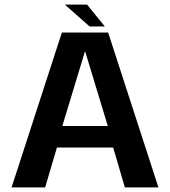

<svg xmlns="http://www.w3.org/2000/svg" viewBox="-20 -818 742 838"><path d="M30.5 0H177L228.5 -174H474L525 0H671.5L452 -676H250ZM252 -268 350.5 -592.5H352L450.5 -268ZM371 -702.5H437.5L360 -798H263Z"/></svg>

Font: Anybody Thin SemiBold
Style: Regular
Weight: 600
Version: Version 1.113;gftools[0.9.25]